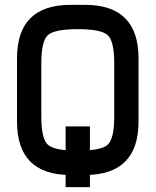

<svg xmlns="http://www.w3.org/2000/svg" viewBox="-20 -720 640 790"><path d="M330 -700H300V-600Q397 -600 423.5 -575Q450 -550 450 -460V-350H550V-480Q550 -700 330 -700ZM270 -700Q50 -700 50 -480V-350H150V-460Q150 -550 176.5 -575Q203 -600 300 -600V-700ZM330 0Q550 0 550 -220V-350H450V-240Q450 -150 423.5 -125Q397 -100 300 -100V0ZM270 0H300V-100Q203 -100 176.5 -125Q150 -150 150 -240V-350H50V-220Q50 0 270 0ZM250 50H350V-200H250Z"/></svg>

Font: Millimetre
Style: Regular
Weight: 500
Designer: Jérémy Landes
Version: Version 1.0